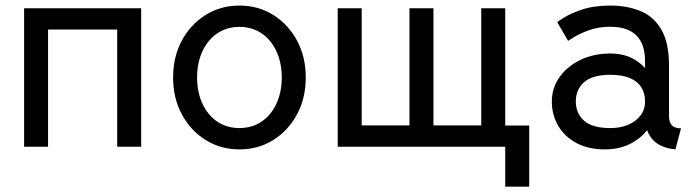

<svg xmlns="http://www.w3.org/2000/svg" viewBox="-20 -538 2551 704"><path d="M68.4 -507.8V0H156.2V-429.7H409.7V0H497.6V-507.8H409.7H156.2Z M702.6 -253.9Q702.6 -294.4 713.6 -328.1Q724.6 -361.8 745.1 -387Q765.6 -412.1 794.2 -425.8Q822.8 -439.5 857.9 -439.5Q893.1 -439.5 921.6 -425.8Q950.2 -412.1 970.7 -387Q991.2 -361.8 1002.2 -328.1Q1013.2 -294.4 1013.2 -253.9Q1013.2 -213.9 1002.2 -179.9Q991.2 -146 970.7 -120.8Q950.2 -95.7 921.6 -82Q893.1 -68.4 857.9 -68.4Q822.8 -68.4 794.2 -82Q765.6 -95.7 745.1 -120.8Q724.6 -146 713.6 -179.9Q702.6 -213.9 702.6 -253.9ZM614.7 -253.9Q614.7 -177.7 647 -118.2Q679.2 -58.6 734.4 -24.4Q789.6 9.8 857.9 9.8Q926.8 9.8 981.7 -24.4Q1036.6 -58.6 1068.8 -118.2Q1101.1 -177.7 1101.1 -253.9Q1101.1 -330.1 1068.8 -389.6Q1036.6 -449.2 981.7 -483.4Q926.8 -517.6 857.9 -517.6Q789.6 -517.6 734.4 -483.4Q679.2 -449.2 647 -389.6Q614.7 -330.1 614.7 -253.9Z M1788.6 -77.6V0H1832.5V146.5H1920.4V-77.6ZM1306.2 -507.8H1218.3V0H1306.2H1481.4V-78.1H1306.2ZM1744.6 -507.8V-78.1H1569.3V-507.8H1481.4V0H1569.3H1744.6H1832.5V-507.8Z M2198.7 9.8Q2253.9 9.8 2296.9 -13.9Q2339.8 -37.6 2364.5 -77.4Q2389.2 -117.2 2389.2 -166Q2389.2 -214.8 2368.4 -254.6Q2347.7 -294.4 2309.3 -318.1Q2271 -341.8 2218.3 -341.8Q2156.2 -341.8 2107.7 -318.1Q2059.1 -294.4 2031.2 -254.6Q2003.4 -214.8 2003.4 -166Q2003.4 -117.2 2026.4 -77.4Q2049.3 -37.6 2093 -13.9Q2136.7 9.8 2198.7 9.8ZM2345.2 -166Q2345.2 -136.7 2328.6 -114.7Q2312 -92.8 2283.4 -80.6Q2254.9 -68.4 2218.3 -68.4Q2152.3 -68.4 2121.8 -95.2Q2091.3 -122.1 2091.3 -166Q2091.3 -210 2121.8 -236.8Q2152.3 -263.7 2218.3 -263.7Q2262.2 -263.7 2290.3 -251.5Q2318.4 -239.3 2331.8 -217.3Q2345.2 -195.3 2345.2 -166ZM2433.1 -110.8V-296.9Q2433.1 -382.3 2404.5 -430.4Q2376 -478.5 2327.1 -498Q2278.3 -517.6 2218.3 -517.6Q2156.2 -517.6 2112.5 -502.4Q2068.8 -487.3 2045.9 -472.2Q2022.9 -457 2022.9 -457L2063 -388.2Q2063 -388.2 2083.5 -401.1Q2104 -414.1 2138.9 -427Q2173.8 -439.9 2217.8 -439.9Q2248.5 -439.9 2272.2 -432.4Q2295.9 -424.8 2312.3 -409.2Q2328.6 -393.6 2336.9 -369.6Q2345.2 -345.7 2345.2 -312.5V-228.5L2355 -219.2V-125L2345.2 -110.8Q2345.2 -82.5 2352.8 -61Q2360.4 -39.6 2374.5 -24.7Q2388.7 -9.8 2409.4 -1.2Q2430.2 7.3 2456.5 9.8L2477.1 -67.4Q2455.1 -67.4 2444.1 -78.1Q2433.1 -88.9 2433.1 -110.8Z"/></svg>

Font: Giphurs
Style: Regular
Weight: 400
Version: Version 2.010